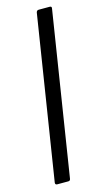

<svg xmlns="http://www.w3.org/2000/svg" viewBox="-110 -720 403 756"><g transform="rotate(-15 92.0 -341.5)"><path d="M25 0Q16 0 17 -9L122 -674Q124 -683 132 -683H177Q186 -683 184 -674L79 -9Q78 0 70 0Z"/></g></svg>

Font: Sofia Sans Extra Condensed
Style: Italic
Weight: 400
Italic angle: -9°
Designer: Botio Nikoltchev, Ani Petrova
Foundry: lettersoup
Version: Version 4.101; ttfautohint (v1.8.4.7-5d5b)